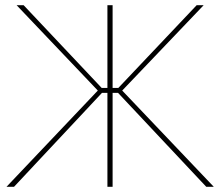

<svg xmlns="http://www.w3.org/2000/svg" viewBox="-20 -720 849 740"><path d="M394 0H414V-362H435L775 0H804L451 -371L765 -700H738L436 -381H414V-700H394V-381H372L71 -700H44L357 -371L5 0H34L373 -362H394Z"/></svg>

Font: Fixel Display Thin
Style: Regular
Weight: 100
Designer: AlfaBravo + MacPaw
Foundry: Kyrylo Tkachov, Marchela Mozhyna, Serhii Makarenko, Maria Weinstein, Zakhar Kryvoshyya
Version: Version 1.211